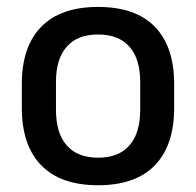

<svg xmlns="http://www.w3.org/2000/svg" viewBox="-20 -522 566 554"><path d="M263 12.5Q155 12.5 99 -45Q43 -102.5 43 -210.5V-280Q43 -387.5 99 -444.8Q155 -502 263 -502Q371 -502 426.8 -444.8Q482.5 -387.5 482.5 -280V-210.5Q482.5 -102.5 426.8 -45Q371 12.5 263 12.5ZM263 -67Q322.5 -67 353.5 -102.5Q384.5 -138 384.5 -204.5V-286Q384.5 -352 353.5 -387.2Q322.5 -422.5 263 -422.5Q203.5 -422.5 172.5 -387.2Q141.5 -352 141.5 -286V-204.5Q141.5 -138 172.5 -102.5Q203.5 -67 263 -67Z"/></svg>

Font: Anek Gujarati Medium
Style: Regular
Weight: 500
Designer: Mrunmayee Ghaisas (Gujarati), Yesha Goshar (Latin)
Foundry: Ek Type
Version: Version 1.003